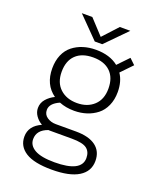

<svg xmlns="http://www.w3.org/2000/svg" viewBox="-159 -774 888 1073"><g transform="rotate(20 285.0 -237.0)"><path d="M427.5 -677 305.5 -553H261L139 -677H201.5L283.5 -588.5L365 -677ZM284.5 -149.5Q235 -149.5 195.5 -165.5Q140 -141 140 -102.5Q140 -75 162.2 -59.8Q184.5 -44.5 214.5 -44.5H334.5Q411.5 -44.5 452.2 -14Q493 16.5 493 73.5Q493 135.5 439 169Q385 202.5 279.5 202.5Q174.5 202.5 123.8 170.5Q73 138.5 73 80.5Q73 16.5 143 -14.5Q119.5 -28 104.5 -49.5Q89.5 -71 89.5 -95.5Q89.5 -126 109.5 -149Q129.5 -172 158 -185.5Q89 -234.5 89 -331Q89 -376.5 104.2 -411.8Q119.5 -447 146.8 -468.5Q174 -490 208.8 -501Q243.5 -512 284.5 -512Q367 -512 418 -471L480 -535.5L513.5 -503.5L449.5 -437Q478.5 -394 478.5 -331Q478.5 -285.5 462.5 -249.8Q446.5 -214 419.2 -192.8Q392 -171.5 357.8 -160.5Q323.5 -149.5 284.5 -149.5ZM284.5 -195.5Q346 -195.5 384.5 -231.2Q423 -267 423 -331Q423 -396 386.8 -431.2Q350.5 -466.5 284.5 -466.5Q217.5 -466.5 181.2 -431.2Q145 -396 145 -331Q145 -267 183.5 -231.2Q222 -195.5 284.5 -195.5ZM124 77Q124 115 162.2 136.8Q200.5 158.5 279.5 158.5Q440 158.5 440 75.5Q440 38 415.5 19.5Q391 1 327 1H194Q190 1 187.5 0.5Q124 22.5 124 77Z"/></g></svg>

Font: League Mono Narrow UltraLight
Style: Regular
Weight: 200
Width: 3
Designer: Tyler Finck
Foundry: The League of Moveable Type / Tyler Finck
Version: Version 2.210